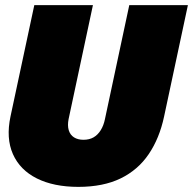

<svg xmlns="http://www.w3.org/2000/svg" viewBox="-20 -718 754 750"><path d="M286 12Q190 12 124 -21Q58 -54 30.5 -116Q3 -178 21 -263L114 -698H343L248 -253Q243 -228 248.5 -209.5Q254 -191 269 -181.5Q284 -172 306 -172Q329 -172 345.5 -181.5Q362 -191 373.5 -209.5Q385 -228 390 -253L485 -698H714L621 -263Q603 -178 561 -116Q519 -54 451 -21Q383 12 286 12Z"/></svg>

Font: Azeret Mono Thin Black
Style: Italic
Weight: 900
Italic angle: -12°
Version: Version 1.002